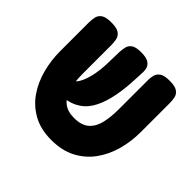

<svg xmlns="http://www.w3.org/2000/svg" viewBox="-151 -744 921 921"><g transform="rotate(45 310.0 -283.5)"><path d="M307 18Q235 18 183.5 -10.5Q132 -39 99.5 -86.5Q67 -134 51.5 -193Q36 -252 36 -314V-508Q36 -528 40 -545.5Q44 -563 60 -574Q76 -585 112 -585Q149 -585 165 -574Q181 -563 185 -545.5Q189 -528 189 -507V-314Q189 -257 200.5 -217Q212 -177 238.5 -155.5Q265 -134 309 -134Q361 -134 387.5 -158.5Q414 -183 423 -224Q432 -265 432 -315V-514Q432 -532 436.5 -548Q441 -564 457 -574.5Q473 -585 508 -585Q545 -585 561 -573.5Q577 -562 580.5 -544.5Q584 -527 584 -507V-312Q584 -249 568 -190.5Q552 -132 518.5 -85Q485 -38 432.5 -10Q380 18 307 18ZM123 -166 117 -248H158Q175 -248 189 -261.5Q203 -275 213.5 -300Q224 -325 230.5 -359.5Q237 -394 238 -437L240 -514Q241 -532 245 -548Q249 -564 264.5 -574.5Q280 -585 315 -585Q350 -585 366.5 -574Q383 -563 386.5 -545.5Q390 -528 388 -508L385 -450Q381 -384 368 -331Q355 -278 332 -241.5Q309 -205 270.5 -185.5Q232 -166 177 -166Z"/></g></svg>

Font: Fredoka Condensed SemiBold
Style: Regular
Weight: 600
Width: 3
Designer: Ben Nathan
Foundry: Milena B. Brandão, Ben Nathan
Version: Version 2.001